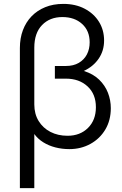

<svg xmlns="http://www.w3.org/2000/svg" viewBox="-20 -755 626 985"><path d="M82 210V-509Q82 -559 97.5 -600.2Q113 -641.5 142 -671.5Q171 -701.5 212 -718.2Q253 -735 305 -735Q367.5 -735 414.5 -710.2Q461.5 -685.5 487.8 -643.2Q514 -601 514 -547Q514 -495 486.5 -454.5Q459 -414 410 -391Q458 -376 488.5 -346.5Q519 -317 533.8 -279Q548.5 -241 548.5 -200Q548.5 -138 520.5 -90.8Q492.5 -43.5 444 -16.8Q395.5 10 335.5 10Q298.5 10 264.2 1.2Q230 -7.5 202 -25Q174 -42.5 156 -67.5V210ZM326.5 -58.5Q391 -58.5 431.5 -98.8Q472 -139 472 -205Q472 -272.5 429 -312Q386 -351.5 318.5 -351.5H261.5V-416.5H318.5Q357 -416.5 384.2 -432.5Q411.5 -448.5 425.8 -475.8Q440 -503 440 -538Q440 -597 401.2 -632.2Q362.5 -667.5 300 -667.5Q235.5 -667.5 195.8 -626.5Q156 -585.5 156 -510.5V-219Q156 -170.5 178.2 -134.2Q200.5 -98 239 -78.2Q277.5 -58.5 326.5 -58.5Z"/></svg>

Font: Geologica Cursive ExtraLight
Style: Regular
Weight: 250
Designer: Sindre Bremnes, Frode Helland
Foundry: Monokrom Skriftforlag AS
Version: Version 1.010;gftools[0.9.28]